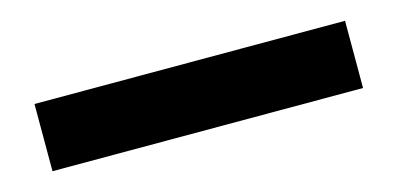

<svg xmlns="http://www.w3.org/2000/svg" viewBox="-29 -20 617 298"><g transform="rotate(-15 279.5 129.0)"><path d="M30 183V75H529V183Z"/></g></svg>

Font: IBM Plex Sans Hebrew SemiBold
Style: Regular
Weight: 600
Designer: Mike Abbink, Paul van der Laan, Pieter van Rosmalen, Yanek Iontef
Foundry: Bold Monday
Version: Version 1.2